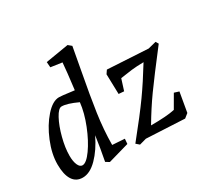

<svg xmlns="http://www.w3.org/2000/svg" viewBox="-157 -991 1298 1224"><g transform="rotate(-30 492.5 -379.5)"><path d="M29 -142Q29 -219 64.5 -305.5Q100 -392 152 -450.5Q204 -509 251 -509Q271 -509 336 -500L361 -497Q378 -633 382 -690L299 -702L296 -742L465 -770L489 -750L459 -586Q427 -416 410.5 -302.5Q394 -189 393 -76L483 -70L480 -33L326 11L300 -5Q318 -97 330 -184Q288 -97 234.5 -43Q181 11 128 11Q79 11 54 -28.5Q29 -68 29 -142ZM165 -58Q194 -58 235 -115.5Q276 -173 309.5 -257Q343 -341 351 -415Q276 -450 236 -450Q213 -450 186.5 -401Q160 -352 141.5 -281Q123 -210 123 -152Q123 -110 134.5 -84Q146 -58 165 -58ZM830 -433Q775 -432 741.5 -428Q708 -424 656 -416L630 -334L591 -337L587 -484L604 -509L902 -492L961 -507L973 -487Q842 -317 784 -236Q726 -155 670 -60Q787 -60 845 -73L900 -168L935 -157L910 -13L880 11L599 -3L548 11L525 -9Q643 -155 703.5 -240Q764 -325 830 -433Z"/></g></svg>

Font: Andada Pro Medium
Style: Italic
Weight: 500
Italic angle: -7°
Designer: Carolina Giovagnoli
Foundry: Huerta Tipografica
Version: Version 3.005; ttfautohint (v1.8.4)